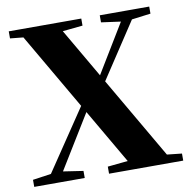

<svg xmlns="http://www.w3.org/2000/svg" viewBox="-82 -829 904 910"><g transform="rotate(-10 369.5 -373.5)"><path d="M10 0V-34L121 -50H147L253 -34V0ZM67 0 337 -401 366 -382H360L340 -347L127 0ZM370 0V-34L530 -50H579L727 -34V0ZM402 -395 370 -410H376L395 -444L579 -747H634ZM493 0 59 -747H246L680 0ZM19 -713V-747H368V-713L220 -698H167ZM457 -713V-747H695V-713L586 -699H559Z"/></g></svg>

Font: Noto Serif JP Black
Style: Regular
Weight: 900
Designer: Ryoko NISHIZUKA 西塚涼子 (kana & ideographs); Frank Grießhammer (Latin, Greek & Cyrillic); Wenlong ZHANG 张文龙 (bopomofo); San
Foundry: Adobe
Version: Version 2.003-H1;hotconv 1.1.1;makeotfexe 2.6.0